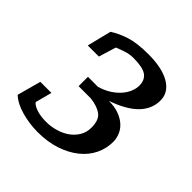

<svg xmlns="http://www.w3.org/2000/svg" viewBox="-150 -655 784 784"><g transform="rotate(45 242.0 -262.5)"><path d="M40 -143 12 -40C30 -23.3 54.3 -10.8 85 -2.5C115.7 5.8 146.3 10 177 10C215 10 249.2 5 279.5 -5C309.8 -15 335.8 -28.7 357.5 -46C379.2 -63.3 395.7 -83.5 407 -106.5C418.3 -129.5 424 -154 424 -180C424 -192.7 421.5 -205.3 416.5 -218C411.5 -230.7 403.7 -242 393 -252C382.3 -262 368.7 -270.2 352 -276.5C335.3 -282.8 315.7 -286 293 -286C391.7 -320 441 -370 441 -436C441 -452.7 436.8 -467.2 428.5 -479.5C420.2 -491.8 408.5 -502.2 393.5 -510.5C378.5 -518.8 360.8 -525 340.5 -529C320.2 -533 298 -535 274 -535C230 -535 194.8 -530.8 168.5 -522.5C142.2 -514.2 118.7 -503.3 98 -490L72 -385H136L159 -460C171.7 -465.3 184.8 -470.2 198.5 -474.5C212.2 -478.8 226 -481 240 -481C276 -481 301.2 -475.8 315.5 -465.5C329.8 -455.2 337 -439.3 337 -418C337 -407.3 334.7 -396 330 -384C325.3 -372 318.2 -360.3 308.5 -349C298.8 -337.7 286.8 -327.3 272.5 -318C258.2 -308.7 241 -301 221 -295H163V-241H234C261.3 -237.7 282.5 -230.3 297.5 -219C312.5 -207.7 320 -187.7 320 -159C320 -140.3 315.7 -123.8 307 -109.5C298.3 -95.2 287 -83.2 273 -73.5C259 -63.8 243.2 -56.5 225.5 -51.5C207.8 -46.5 190 -44 172 -44C150 -44 131.3 -46.7 116 -52C100.7 -57.3 90.3 -63.7 85 -71L104 -143Z"/></g></svg>

Font: PT Serif Caption
Style: Italic
Weight: 400
Italic angle: -12°
Designer: A.Korolkova, O.Umpeleva, V.Yefimov
Foundry: ParaType Ltd
Version: Version 1.000W OFL